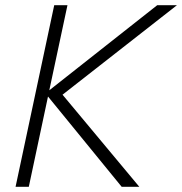

<svg xmlns="http://www.w3.org/2000/svg" viewBox="-20 -720 702 740"><path d="M40 0 189 -700H240L170 -372L586 -700H662L221 -355L517 0H449L165 -348L91 0Z"/></svg>

Font: Red Hat Text VF
Style: Italic
Weight: 300
Italic angle: -12°
Designer: Pentagram, MCKL
Foundry: Pentagram, MCKL
Version: Version 1.023